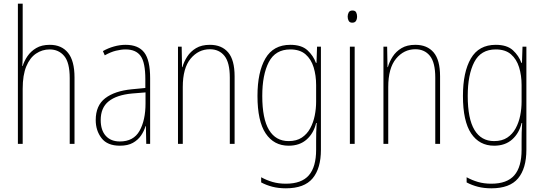

<svg xmlns="http://www.w3.org/2000/svg" viewBox="-20 -780 2950 1041"><path d="M103 -493Q103 -470 102.5 -455Q102 -440 101 -422H103Q111 -449 129 -475.5Q147 -502 176.5 -519.5Q206 -537 250 -537Q314 -537 349 -493.5Q384 -450 384 -360V0H358V-356Q358 -441 328 -476.5Q298 -512 249 -512Q209 -512 175.5 -489.5Q142 -467 122.5 -420Q103 -373 103 -299V0H77V-760H103Z M661 -537Q730 -537 762 -495.5Q794 -454 794 -356V0H773L771 -96H769Q761 -69 744.5 -45Q728 -21 700.5 -5.5Q673 10 630 10Q562 10 530.5 -31Q499 -72 499 -129Q499 -208 550.5 -247.5Q602 -287 695 -296L768 -303V-351Q768 -441 742.5 -476.5Q717 -512 661 -512Q637 -512 608.5 -505Q580 -498 548 -480L538 -503Q566 -519 598 -528Q630 -537 661 -537ZM695 -273Q612 -265 569 -230.5Q526 -196 526 -129Q526 -74 553.5 -43.5Q581 -13 630 -13Q704 -13 736.5 -70.5Q769 -128 769 -220V-279Z M1118 -537Q1182 -537 1217 -496Q1252 -455 1252 -366V0H1226V-359Q1226 -441 1197 -477Q1168 -513 1118 -513Q1056 -513 1013.5 -462Q971 -411 971 -308V0H945V-527H965L967 -416H969Q977 -445 995 -473Q1013 -501 1043 -519Q1073 -537 1118 -537Z M1554 -537Q1615 -537 1647 -507.5Q1679 -478 1693 -439H1696L1699 -527H1720V32Q1720 133 1675 187Q1630 241 1530 241Q1490 241 1457 232.5Q1424 224 1396 209V181Q1425 197 1457.5 206.5Q1490 216 1530 216Q1615 216 1654.5 170.5Q1694 125 1694 32V-14Q1694 -39 1694.5 -61Q1695 -83 1697 -113H1694Q1681 -58 1643 -24Q1605 10 1545 10Q1465 10 1420.5 -56.5Q1376 -123 1376 -260Q1376 -389 1419 -463Q1462 -537 1554 -537ZM1554 -512Q1473 -512 1437.5 -443.5Q1402 -375 1402 -260Q1402 -136 1438.5 -75.5Q1475 -15 1545 -15Q1588 -15 1616.5 -34Q1645 -53 1662 -84.5Q1679 -116 1686.5 -153.5Q1694 -191 1694 -229V-319Q1694 -371 1680.5 -415Q1667 -459 1636.5 -485.5Q1606 -512 1554 -512Z M1891 -723Q1906 -723 1911 -713Q1916 -703 1916 -691Q1916 -676 1910 -666.5Q1904 -657 1890 -657Q1876 -657 1870.5 -667Q1865 -677 1865 -690Q1865 -702 1870.5 -712.5Q1876 -723 1891 -723ZM1903 -527V0H1877V-527Z M2232 -537Q2296 -537 2331 -496Q2366 -455 2366 -366V0H2340V-359Q2340 -441 2311 -477Q2282 -513 2232 -513Q2170 -513 2127.5 -462Q2085 -411 2085 -308V0H2059V-527H2079L2081 -416H2083Q2091 -445 2109 -473Q2127 -501 2157 -519Q2187 -537 2232 -537Z M2668 -537Q2729 -537 2761 -507.5Q2793 -478 2807 -439H2810L2813 -527H2834V32Q2834 133 2789 187Q2744 241 2644 241Q2604 241 2571 232.5Q2538 224 2510 209V181Q2539 197 2571.5 206.5Q2604 216 2644 216Q2729 216 2768.5 170.5Q2808 125 2808 32V-14Q2808 -39 2808.5 -61Q2809 -83 2811 -113H2808Q2795 -58 2757 -24Q2719 10 2659 10Q2579 10 2534.5 -56.5Q2490 -123 2490 -260Q2490 -389 2533 -463Q2576 -537 2668 -537ZM2668 -512Q2587 -512 2551.5 -443.5Q2516 -375 2516 -260Q2516 -136 2552.5 -75.5Q2589 -15 2659 -15Q2702 -15 2730.5 -34Q2759 -53 2776 -84.5Q2793 -116 2800.5 -153.5Q2808 -191 2808 -229V-319Q2808 -371 2794.5 -415Q2781 -459 2750.5 -485.5Q2720 -512 2668 -512Z"/></svg>

Font: Noto Sans Telugu Condensed Thin
Style: Regular
Weight: 100
Width: 3
Designer: Jelle Bosma - Monotype Design Team
Foundry: Monotype Imaging Inc.
Version: Version 2.005; ttfautohint (v1.8.4.7-5d5b)